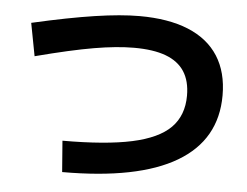

<svg xmlns="http://www.w3.org/2000/svg" viewBox="-47 -713 959 744"><g transform="rotate(5 432.0 -341.0)"><path d="M676.6 -363.6Q676.6 -420.5 652.7 -457.4Q628.8 -494.4 580.2 -512.6Q531.7 -530.7 456.3 -530.7Q390.2 -530.7 301.9 -515.7Q213.5 -500.7 74.9 -464.5L50.6 -592.2Q193.4 -624.8 293.9 -639.8Q394.5 -654.9 466.8 -654.9Q579 -654.9 656.6 -623.2Q734.1 -591.4 774 -529.1Q813.8 -466.7 813.8 -376.5Q813.8 -203.6 664.3 -115.1Q514.8 -26.6 220.4 -26.6L211 -147.8Q379.3 -147.8 481.1 -169.9Q582.9 -192 629.8 -239.3Q676.6 -286.6 676.6 -363.6Z"/></g></svg>

Font: Pretendard GOV Variable
Style: Regular
Weight: 400
Designer: Base glyphs from Inter by Rasmus Andersson; Hangul glyphs from Noto Sans CJK(Source Han Sans) by Jang Soo-young and Kang
Foundry: Kil Hyung-jin
Version: Version 1.307;Glyphs 3.2 (3192)